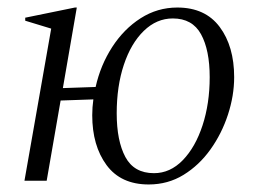

<svg xmlns="http://www.w3.org/2000/svg" viewBox="-20 -480 686 510"><path d="M45 0 116 -404 47 -425V-433L179 -460H184L147 -246L234 -249Q247 -307 278 -355Q309 -403 353.5 -431.5Q398 -460 451 -460Q525 -460 563.5 -408.5Q602 -357 602 -275Q602 -226 585.5 -175.5Q569 -125 539 -83Q509 -41 467.5 -15.5Q426 10 375 10Q301 10 263 -41.5Q225 -93 225 -174Q225 -195 228 -216L141 -213L104 0ZM389 -20Q432 -20 465.5 -54.5Q499 -89 518 -147Q537 -205 537 -275Q537 -347 514 -389Q491 -431 439 -431Q396 -431 362 -398Q328 -365 309 -308Q290 -251 290 -179Q290 -106 313 -63Q336 -20 389 -20Z"/></svg>

Font: Spectral Light
Style: Italic
Weight: 300
Italic angle: -10°
Designer: Jean-Baptiste Levee
Foundry: Production Type
Version: Version 2.001